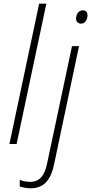

<svg xmlns="http://www.w3.org/2000/svg" viewBox="-20 -780 494 1040"><path d="M31 0H70L231 -760H192ZM420 -652C441 -652 454 -675 454 -697C454 -712 447 -724 428 -724C404 -724 392 -700 392 -679C392 -662 403 -652 420 -652ZM145 240C217 240 255 196 273 110L408 -530H370L235 106C222 169 196 205 144 205C127 205 103 202 87 194V230C101 235 125 240 145 240Z"/></svg>

Font: Noto Sans ExtraLight
Style: Italic
Weight: 200
Italic angle: -12°
Designer: Monotype Design Team
Foundry: Monotype Imaging Inc.
Version: Version 2.013